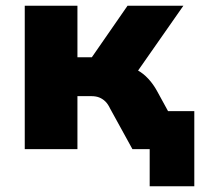

<svg xmlns="http://www.w3.org/2000/svg" viewBox="-20 -518 722 667"><path d="M500 129V0H460V-132H655V129ZM66 0V-498H249V-319H299L423 -498H617L436 -239L410 -289Q436 -286 457 -274.5Q478 -263 495.5 -244Q513 -225 526 -201L636 0H440L363 -140Q355 -157 345.5 -166Q336 -175 324.5 -179.5Q313 -184 297 -184H249V0Z"/></svg>

Font: Nunito Sans 10pt Black
Style: Regular
Weight: 900
Designer: Vernon Adams
Foundry: Vernon Adams
Version: Version 3.101;gftools[0.9.27]